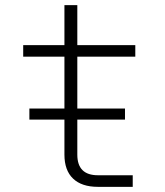

<svg xmlns="http://www.w3.org/2000/svg" viewBox="-20 -725 640 745"><path d="M94 -261V-304H230V-505H70V-550H230V-705H280V-550H505V-505H280V-304H465V-261H280V-125Q280 -45 360 -45H495V0H360Q297 0 263.5 -32Q230 -64 230 -125V-261Z"/></svg>

Font: Tiny Thin
Style: Regular
Weight: 100
Monospace: yes
Designer: Philipp Nurullin, Konstantin Bulenkov
Foundry: JetBrains
Version: Version 2.251; ttfautohint (v1.8.4.7-5d5b)